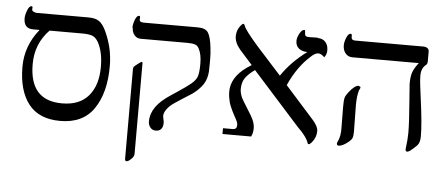

<svg xmlns="http://www.w3.org/2000/svg" viewBox="-51 -711 2381 1022"><g transform="rotate(5 1139.0 -200.5)"><path d="M84 -569V-570Q84 -563 93 -558.5Q102 -554 111 -554H385Q423 -554 442 -541Q464 -527 482.5 -486Q501 -445 511 -403Q522 -356 522 -305Q522 -164 464 -78Q406 8 284 8Q170 8 114.5 -63.5Q59 -135 59 -262Q59 -374 133 -465H98Q48 -465 48 -520Q48 -538 57.5 -562.5Q67 -587 79 -587Q85 -587 85 -580ZM285 -86H286Q379 -86 427 -142.5Q475 -199 475 -297Q475 -376 448 -426Q435 -450 417 -458Q399 -466 360 -466H186Q112 -390 112 -281Q112 -86 285 -86Z M626 -520 624 -519Q624 -539 633 -562.5Q642 -586 654 -586Q660 -586 660 -578L659 -566Q659 -552 682 -552H971Q1013 -552 1027 -528.5Q1041 -505 1047 -452Q1051 -421 1051 -387Q1051 -382 1051 -373Q1051 -337 1050 -321.5Q1049 -306 1044 -288Q1039 -270 1028 -253Q1008 -224 974 -199L919 -164Q871 -134 856 -119Q828 -91 828 -65Q828 -61 831 -48.5Q834 -36 834 -31Q834 15 795 15Q777 15 766 1.5Q755 -12 755 -31Q755 -72 781 -109Q806 -145 862 -181L892 -201Q942 -234 963 -252Q987 -272 994 -293Q1001 -314 1001 -360Q1001 -412 984 -442Q977 -456 962.5 -460.5Q948 -465 920 -465H673Q652 -465 639 -481Q626 -497 626 -520ZM694 146V147Q694 164 678 177Q664 191 654 191Q646 191 646 177V-300Q646 -308 649 -313Q651 -316 668.5 -329.5Q686 -343 689 -343Q694 -343 694 -336Z M1611 -553 1612 -551Q1638 -551 1653 -534.5Q1668 -518 1668 -490Q1668 -468 1655 -452Q1637 -470 1622 -470Q1605 -470 1583 -449Q1514 -388 1469 -287L1621 -117Q1652 -83 1652 -57Q1652 -23 1629 4Q1619 16 1613 16Q1608 16 1607 12Q1597 -22 1548 -69L1294 -352Q1261 -329 1244 -305.5Q1227 -282 1227 -245Q1227 -224 1238 -199Q1245 -185 1271 -144Q1297 -103 1303 -89Q1314 -64 1314 -43Q1314 -17 1304 2H1151V-29H1203Q1225 -29 1225 -52Q1225 -64 1216 -81Q1215 -82 1205.5 -100.5Q1196 -119 1193.5 -123.5Q1191 -128 1184 -144.5Q1177 -161 1174.5 -171Q1172 -181 1169.5 -196Q1167 -211 1167 -226Q1167 -302 1248 -360L1274 -377L1206 -453Q1176 -489 1176 -523Q1176 -556 1197 -581Q1206 -592 1211 -592Q1216 -592 1219 -582Q1226 -560 1297 -479L1428 -334Q1481 -412 1563 -472Q1535 -472 1517.5 -486Q1500 -500 1500 -526Q1500 -544 1512 -566Q1524 -588 1538 -588Q1542 -588 1542 -574Q1542 -561 1547 -556.5Q1552 -552 1566 -552Z M1791 -569V-571Q1791 -555 1811 -555H2173Q2206 -555 2206 -530V-479Q2206 -463 2196 -457Q2173 -437 2173 -400Q2173 -368 2186 -276Q2204 -144 2204 -78Q2204 -43 2189 -28Q2177 -15 2153 4Q2143 10 2138 10Q2129 10 2129 -2Q2136 -56 2136 -90Q2136 -144 2128 -243Q2120 -341 2120 -351Q2120 -391 2128.5 -414Q2137 -437 2159 -465H1804Q1781 -465 1767 -482Q1753 -499 1753 -525Q1753 -543 1762.5 -566Q1772 -589 1784 -589Q1791 -589 1791 -580ZM1852 -317V-315Q1861 -315 1861 -308Q1861 -305 1854 -291Q1845 -260 1845 -213L1847 -73Q1847 -49 1843 -38.5Q1839 -28 1826 -17Q1793 10 1773 10Q1762 10 1762 -1L1764 -8Q1781 -40 1779 -89L1778 -199Q1778 -233 1781.5 -246Q1785 -259 1799 -277Q1830 -317 1852 -317Z"/></g></svg>

Font: Libra Serif Modern
Style: Regular
Weight: 400
Designer: Stefan Peev, Context Ltd
Foundry: Stefan Peev, Context Ltd
Version: Version 1.000